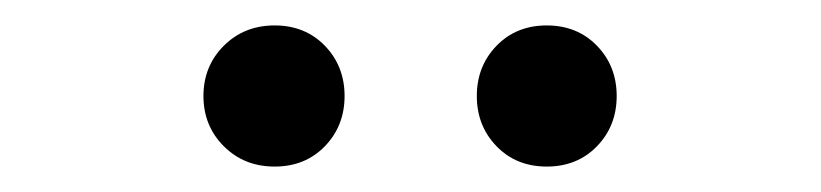

<svg xmlns="http://www.w3.org/2000/svg" viewBox="-20 -787 646 151"><path d="M235.5 -672Q220 -656 196 -656Q172 -656 156 -672Q140 -688 140 -711.5Q140 -735 156 -751Q172 -767 196 -767Q220 -767 235.5 -751Q251 -735 251 -711.5Q251 -688 235.5 -672ZM449.5 -672Q434 -656 410 -656Q386 -656 370.5 -672Q355 -688 355 -711.5Q355 -735 370.5 -751Q386 -767 410 -767Q434 -767 449.5 -751Q465 -735 465 -711.5Q465 -688 449.5 -672Z"/></svg>

Font: Swei Gothic CJK TC Regular
Style: Regular
Weight: 400
Version: Version 2.129